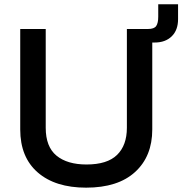

<svg xmlns="http://www.w3.org/2000/svg" viewBox="-20 -864 849 894"><path d="M74.2 -261.2V-729H192.9V-269Q192.9 -180.7 242.9 -139.4Q293 -98.1 382.8 -98.1Q479.5 -98.1 525.1 -142.8Q570.8 -187.5 570.8 -269V-729H668.9Q697.8 -729 707.3 -742.9Q716.8 -756.8 716.8 -786.1V-844.2H809.1V-774.9Q809.1 -723.6 779.5 -694.8Q750 -666 700.2 -666H689V-261.2Q689 -136.2 609.1 -63.2Q529.3 9.8 380.9 9.8Q237.3 9.8 155.8 -61Q74.2 -131.8 74.2 -261.2Z"/></svg>

Font: BDO Grotesk Medium
Style: Regular
Weight: 500
Designer: Deni Anggara
Foundry: Lokal Container
Version: Version 2.000